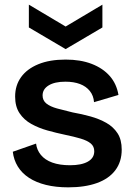

<svg xmlns="http://www.w3.org/2000/svg" viewBox="-20 -792 576 825"><path d="M273 13Q220 13 177.5 2.5Q135 -8 104.5 -28Q74 -48 56.5 -76.5Q39 -105 35 -140L135 -175Q138 -148 155.5 -126.5Q173 -105 204.5 -93.5Q236 -82 281 -82Q330 -82 357.5 -97.5Q385 -113 385 -142Q385 -163 370 -175.5Q355 -188 326.5 -196.5Q298 -205 259 -213Q221 -221 183.5 -231.5Q146 -242 114.5 -259.5Q83 -277 64 -305.5Q45 -334 45 -377Q45 -425 70.5 -460.5Q96 -496 144.5 -516Q193 -536 262 -536Q326 -536 374 -517.5Q422 -499 451.5 -465.5Q481 -432 489 -384L384 -353Q382 -381 366 -401Q350 -421 323.5 -431Q297 -441 261 -441Q215 -441 189 -425Q163 -409 163 -382Q163 -360 179.5 -347Q196 -334 225 -326Q254 -318 292 -309Q332 -302 369.5 -291.5Q407 -281 437 -264Q467 -247 485 -219.5Q503 -192 503 -149Q503 -97 475.5 -60.5Q448 -24 396.5 -5.5Q345 13 273 13ZM104 -772 262 -678 420 -772V-674L262 -581L104 -674Z"/></svg>

Font: Bricolage Grotesque SemiBold
Style: Regular
Weight: 600
Designer: Mathieu Triay
Foundry: Atelier Triay
Version: Version 1.000;gftools[0.9.30]